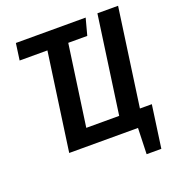

<svg xmlns="http://www.w3.org/2000/svg" viewBox="-149 -812 1008 1091"><g transform="rotate(-20 354.5 -267.0)"><path d="M604 -100H676L640 157H551L556 0H140L223 -590H55L69 -691H491L464 -590H349L280 -101H479L562 -691H687Z"/></g></svg>

Font: Fira Sans Condensed Medium
Style: Italic
Weight: 500
Width: 3
Italic angle: -8°
Designer: bBox Type GmbH & Carrois Corporate GbR & Edenspiekermann AG
Foundry: bBox Type GmbH & Carrois Corporate GbR & Edenspiekermann AG
Version: Version 4.301